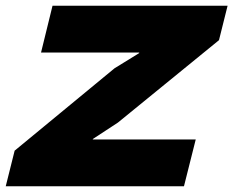

<svg xmlns="http://www.w3.org/2000/svg" viewBox="-40 -649 813 669"><path d="M601 0H-20L11 -124L359 -411L445 -464V-466H103L143 -629H753L723 -509L371 -222L284 -165L283 -163H642Z"/></svg>

Font: TypoPRO Sinkin Sans
Style: 800 Black Italic
Weight: 900
Italic angle: -112°
Designer: Keith Bates
Foundry: K-Type
Version: Sinkin Sans (version 1.0)  by Keith Bates   •   © 2014   www